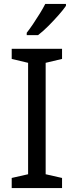

<svg xmlns="http://www.w3.org/2000/svg" viewBox="-20 -964 379 984"><path d="M298 0H40V-52L124 -71V-642L40 -662V-714H298V-662L214 -642V-71L298 -52ZM318 -934Q306 -916 281 -887.5Q256 -859 227.5 -830.5Q199 -802 175 -784H117V-796Q132 -815 149.5 -841Q167 -867 184 -894.5Q201 -922 212 -944H318Z"/></svg>

Font: Noto Sans Batak
Style: Regular
Weight: 400
Designer: Monotype Design Team
Foundry: Monotype Imaging Inc.
Version: Version 2.002; ttfautohint (v1.8.4.7-5d5b)